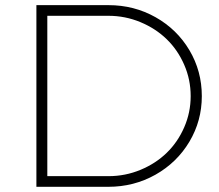

<svg xmlns="http://www.w3.org/2000/svg" viewBox="-20 -719 843 739"><path d="M120.1 0V-699.2H397.9Q496.1 -699.2 578.6 -652.8Q661.1 -606.4 709 -525.9Q756.8 -445.3 756.8 -349.1Q756.8 -253.9 709 -173.6Q661.1 -93.3 578.4 -46.6Q495.6 0 397 0ZM162.1 -41H397.9Q462.4 -41 521 -65.4Q579.6 -89.8 621.8 -130.9Q664.1 -171.9 689 -229Q713.9 -286.1 713.9 -349.1Q713.9 -412.6 689 -469.7Q664.1 -526.9 621.6 -568.1Q579.1 -609.4 520.5 -633.8Q461.9 -658.2 397 -658.2H162.1Z"/></svg>

Font: Montserrat Ultra Light
Style: Regular
Weight: 200
Designer: Julieta Ulanovsky
Foundry: Julieta Ulanovsky
Version: Version 3.001;PS 003.001;hotconv 1.0.70;makeotf.lib2.5.58329